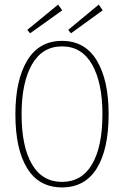

<svg xmlns="http://www.w3.org/2000/svg" viewBox="-20 -805 540 836"><path d="M250 11Q150 11 98.5 -72Q47 -155 47 -308Q47 -456 98.5 -541.5Q150 -627 250 -627Q350 -627 401.5 -541.5Q453 -456 453 -308Q453 -155 401.5 -72Q350 11 250 11ZM250 -13Q336 -13 381 -90Q426 -167 426 -308Q426 -445 381 -524Q336 -603 250 -603Q164 -603 119 -524Q74 -445 74 -308Q74 -167 119 -90Q164 -13 250 -13ZM289 -660 277 -675 410 -785 427 -760ZM111 -660 99 -675 233 -785 251 -760Z"/></svg>

Font: Inconsolata ExtraLight
Style: Regular
Weight: 200
Monospace: yes
Designer: Raph Levien, Cyreal, Brenton Simpson
Foundry: Raph Levien, Cyreal, Google
Version: Version 3.001; ttfautohint (v1.8.2.53-6de2)